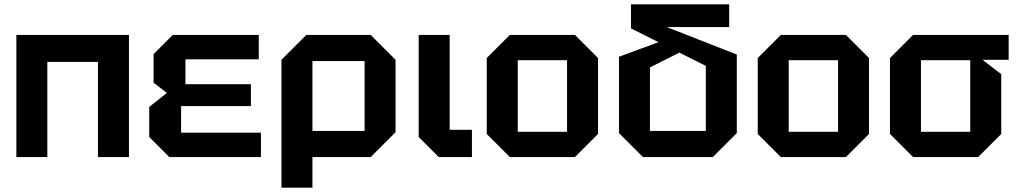

<svg xmlns="http://www.w3.org/2000/svg" viewBox="-20 -720 4666 880"><path d="M55 0V-560H571V0H429V-436H197V0Z M756 0 664 -92V-230L745 -294L684 -341V-472L772 -560H1166V-448H830V-334H1130V-234H810V-112H1176V0Z M1270 140V-446L1384 -560H1679L1793 -446V-114L1679 0H1412V140ZM1651 -440H1412V-120H1651Z M1899 -560H2041V-125H2143V0H1991L1899 -92Z M2211 -106V-454L2317 -560H2615L2721 -454V-106L2615 0H2317ZM2353 -116H2579V-444H2353Z M2927 0 2817 -110V-460L3037 -541L3126 -495L2959 -411V-120H3215V-418L2872 -590V-700H3322V-596H3036L3357 -470V-110L3247 0Z M3453 -106V-454L3559 -560H3857L3963 -454V-106L3857 0H3559ZM3595 -116H3821V-444H3595Z M4059 -106V-454L4165 -560H4603V-446H4483L4569 -380V-106L4463 0H4165ZM4201 -116H4427V-444H4201Z"/></svg>

Font: Tektur SemiBold
Style: Regular
Weight: 600
Designer: Adam Jagosz
Foundry: Adam Jagosz
Version: Version 1.005;gftools[0.9.30]